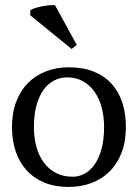

<svg xmlns="http://www.w3.org/2000/svg" viewBox="-20 -721 540 752"><path d="M26.9 -223.1Q26.9 -279.3 43.7 -323Q60.5 -366.7 90.3 -396.5Q120.1 -426.3 160.9 -441.9Q201.7 -457.5 249 -457.5Q304.7 -457.5 346.7 -440.7Q388.7 -423.8 416.7 -393.1Q444.8 -362.3 459 -319.1Q473.1 -275.9 473.1 -223.1Q473.1 -167 456.3 -123.3Q439.5 -79.6 409.7 -49.8Q379.9 -20 338.6 -4.4Q297.4 11.2 249 11.2Q195.8 11.2 154.5 -5.6Q113.3 -22.5 85 -53.2Q56.6 -84 41.7 -127.2Q26.9 -170.4 26.9 -223.1ZM112.8 -223.1Q112.8 -182.6 122.3 -147.2Q131.8 -111.8 150.9 -85.4Q169.9 -59.1 198.5 -43.9Q227.1 -28.8 265.1 -28.8Q288.6 -28.8 310.8 -40.5Q333 -52.2 350.1 -76.2Q367.2 -100.1 377.4 -136.7Q387.7 -173.3 387.7 -223.1Q387.7 -264.2 378.2 -299.8Q368.7 -335.4 350.3 -361.6Q332 -387.7 304.7 -402.8Q277.3 -418 242.2 -418Q216.3 -418 192.9 -406.2Q169.4 -394.5 151.6 -370.6Q133.8 -346.7 123.3 -309.8Q112.8 -272.9 112.8 -223.1ZM280.8 -544.9 260.3 -529.3 98.6 -661.1V-680.2Q104 -685.1 116.9 -689.2Q129.9 -693.4 145 -696.3Q160.2 -699.2 174.1 -700.4Q188 -701.7 195.3 -700.7Z"/></svg>

Font: PT Astra Serif
Style: Regular
Weight: 400
Designer: A.Korolkova, I. Chaeva
Foundry: ParaType Ltd
Version: Version 1.002